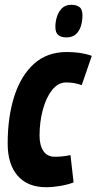

<svg xmlns="http://www.w3.org/2000/svg" viewBox="-20 -771 403 801"><path d="M173 10Q95 10 53.5 -38Q12 -86 12 -172Q12 -283 39.5 -369Q67 -455 121.5 -504.5Q176 -554 259 -554Q319 -554 363 -538L321 -416Q303 -422 288 -424.5Q273 -427 256 -427Q222 -427 197 -395Q172 -363 158.5 -312.5Q145 -262 145 -205Q145 -165 161 -141Q177 -117 209 -117Q241 -117 274 -124L287 -10Q264 -1 232.5 4.5Q201 10 173 10ZM257 -615Q236 -615 223.5 -624.5Q211 -634 211 -659Q211 -680 217.5 -701Q224 -722 238.5 -736.5Q253 -751 278 -751Q299 -751 311.5 -741.5Q324 -732 324 -706Q324 -685 318 -664Q312 -643 297.5 -629Q283 -615 257 -615Z"/></svg>

Font: Georama Condensed
Style: Bold Italic
Weight: 700
Width: 3
Italic angle: -9°
Designer: Jean-Baptiste Levee
Foundry: Production Type
Version: Version 1.000